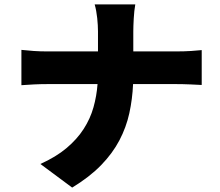

<svg xmlns="http://www.w3.org/2000/svg" viewBox="-20 -786 996 870"><path d="M198 -405Q164 -405 134 -403.5Q104 -402 77 -400V-560Q103 -557 133 -555Q163 -553 194 -553H424V-644Q424 -670 420.5 -704Q417 -738 409 -766H593Q588 -738 586 -702Q584 -666 584 -643V-553H777Q815 -553 846 -555Q877 -557 894 -559V-401Q877 -402 842.5 -403.5Q808 -405 776 -405H583Q580 -337 566 -273Q552 -209 521 -150Q490 -91 438 -37.5Q386 16 307 64L163 -43Q234 -75 281.5 -115Q329 -155 359 -201.5Q389 -248 403.5 -299.5Q418 -351 422 -405Z"/></svg>

Font: Kinto Sans Black
Style: Regular
Weight: 900
Designer: Authors: Ryoko NISHIZUKA  (kana & ideographs); Paul D. Hunt (Latin, Greek & Cyrillic); Wenlong ZHANG  (bopomofo); Sandol
Foundry: Adobe Systems Incorporated, ookami Inc.
Version: Version 0.001